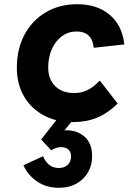

<svg xmlns="http://www.w3.org/2000/svg" viewBox="-20 -563 640 912"><path d="M326.5 17Q247 17 187 -15.5Q127 -48 93.5 -106.2Q60 -164.5 60 -240.5Q60 -330 96.2 -398Q132.5 -466 197.2 -504.5Q262 -543 346.5 -543Q442 -543 501.5 -492.2Q561 -441.5 570.5 -352L425.5 -336Q417 -413.5 343.5 -413.5Q305 -413.5 274.5 -391.2Q244 -369 226.5 -330.2Q209 -291.5 209 -242Q209 -186.5 242.2 -153.8Q275.5 -121 332 -121Q366.5 -121 395 -134.8Q423.5 -148.5 454 -180.5L539 -71Q492.5 -25.5 441.5 -4.2Q390.5 17 326.5 17ZM259.5 329Q199 329 155 298.2Q111 267.5 91.5 222L184.5 179Q208 235 259.5 235Q285.5 235 301.5 220Q317.5 205 317.5 180Q317.5 159.5 305.2 147.8Q293 136 269.5 136Q246.5 136 223 151L175.5 99.5L261 -9.5H339.5L234.5 120.5L200.5 91Q222 73.5 246.8 64.8Q271.5 56 297 56Q347.5 56 382.5 87Q417.5 118 417.5 179Q417.5 221.5 398 255.5Q378.5 289.5 343 309.2Q307.5 329 259.5 329Z"/></svg>

Font: Google Sans Code
Style: Italic
Weight: 400
Italic angle: -10°
Monospace: yes
Designer: Google Sans Code Authors
Foundry: Google LLC
Version: Version 6.000